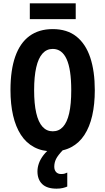

<svg xmlns="http://www.w3.org/2000/svg" viewBox="-20 -900 633 1154"><path d="M549.8 -357.9Q549.8 -272.9 534.2 -204.8Q518.6 -136.7 487.3 -88.9Q456.1 -41 408.4 -15.6Q360.8 9.8 296.9 9.8Q232.4 9.8 184.6 -15.9Q136.7 -41.5 105.5 -89.8Q74.2 -138.2 58.6 -206.1Q43 -273.9 43 -358.9Q43 -479 71.8 -560.5Q100.6 -642.1 157.2 -683.6Q213.9 -725.1 296.9 -725.1Q383.3 -725.1 439.2 -680.7Q495.1 -636.2 522.5 -554Q549.8 -471.7 549.8 -357.9ZM185.1 -357.9Q185.1 -275.9 197.8 -220.9Q210.4 -166 235.4 -138.4Q260.3 -110.8 296.9 -110.8Q334 -110.8 358.6 -137.7Q383.3 -164.6 395.8 -219.2Q408.2 -273.9 408.2 -357.9Q408.2 -483.4 380.4 -544.7Q352.5 -606 296.9 -606Q260.3 -606 235.4 -578.1Q210.4 -550.3 197.8 -495.1Q185.1 -439.9 185.1 -357.9ZM435.1 -879.9V-785.2H159.2V-879.9ZM306.2 102.1Q306.2 121.6 316.9 133.8Q327.6 146 348.1 146Q360.8 146 369.1 143.3Q377.4 140.6 384.3 137.2V221.2Q373.5 226.1 357.4 230Q341.3 233.9 319.8 233.9Q262.2 233.9 233.6 206.3Q205.1 178.7 205.1 129.9Q205.1 106.4 213.9 81.5Q222.7 56.6 241.7 32Q260.7 7.3 291 -15.1L359.9 0Q327.6 33.7 316.9 55.7Q306.2 77.6 306.2 102.1Z"/></svg>

Font: Open Sans Condensed
Style: Regular
Weight: 400
Width: 3
Designer: Monotype Design Team
Foundry: Monotype Imaging Inc.
Version: Version 3.000